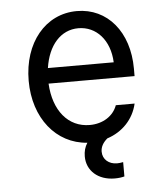

<svg xmlns="http://www.w3.org/2000/svg" viewBox="-52 -596 704 814"><g transform="rotate(-5 300.0 -189.5)"><path d="M159 -254H525V-286C525 -442 435 -550 305 -550C171 -550 76 -435 76 -273C76 -114 169 1 301 10C290 27 285 46 285 67C285 128 333 171 404 171C420 171 434 169 445 166V105C436 107 426 108 419 108C384 108 358 86 358 53C358 33 368 15 387 -1C452 -22 500 -72 515 -138H435C419 -93 374 -64 318 -64C226 -64 165 -139 159 -254ZM305 -477C381 -477 438 -415 442 -320H162C176 -416 230 -477 305 -477Z"/></g></svg>

Font: CommitMonoNiceRocks
Style: Regular
Weight: 400
Monospace: yes
Designer: Eigil Nikolajsen
Foundry: Eigil Nikolajsen
Version: Version 1.143